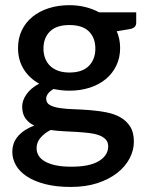

<svg xmlns="http://www.w3.org/2000/svg" viewBox="-20 -539 564 740"><path d="M247.5 -259.5Q297.5 -259.5 322.5 -285Q347.5 -310.5 347.5 -351.5Q347.5 -393.5 322.5 -418Q297.5 -442.5 247.5 -442.5Q198 -442.5 172.8 -418Q147.5 -393.5 147.5 -351.5Q147.5 -331.5 154 -314.5Q160.5 -297.5 173 -285.2Q185.5 -273 204.2 -266.2Q223 -259.5 247.5 -259.5ZM397 25Q397 8.5 387.2 -1.8Q377.5 -12 361 -18Q344.5 -24 322.2 -26.5Q300 -29 275.5 -30.5Q251 -32 225 -33.2Q199 -34.5 175 -38Q151 -25.5 136 -8Q121 9.5 121 32.5Q121 47.5 128.8 60.5Q136.5 73.5 152.8 83Q169 92.5 194.2 98Q219.5 103.5 255 103.5Q326 103.5 361.5 81.5Q397 59.5 397 25ZM247.5 -519Q280.5 -519 309.2 -511.8Q338 -504.5 362 -491.5H505V-451.5Q505 -431.5 481 -427L430 -418.5Q443 -388.5 443 -354Q443 -316.5 428.2 -286Q413.5 -255.5 387.5 -234Q361.5 -212.5 325.5 -201Q289.5 -189.5 247.5 -189.5Q231.5 -189.5 216.2 -191.2Q201 -193 186.5 -196Q172 -187.5 165 -178Q158 -168.5 158 -158.5Q158 -142 172.5 -134Q187 -126 210.8 -122.5Q234.5 -119 265 -118Q295.5 -117 327 -114.5Q358.5 -112 389 -106.2Q419.5 -100.5 443.2 -87.2Q467 -74 481.5 -51.5Q496 -29 496 7Q496 40 479.5 71.5Q463 103 431.8 127.5Q400.5 152 355.5 166.8Q310.5 181.5 253 181.5Q196 181.5 153.8 170.5Q111.5 159.5 83.2 140.8Q55 122 41.2 97.5Q27.5 73 27.5 46.5Q27.5 10.5 50.2 -15Q73 -40.5 112 -55Q91 -65 78.2 -82.5Q65.5 -100 65.5 -128.5Q65.5 -139.5 69.5 -151.5Q73.5 -163.5 81.8 -175.2Q90 -187 102.2 -197.5Q114.5 -208 131 -216.5Q93 -237.5 71.2 -272.5Q49.5 -307.5 49.5 -354Q49.5 -392 64.2 -422.5Q79 -453 105.5 -474.5Q132 -496 168.2 -507.5Q204.5 -519 247.5 -519Z"/></svg>

Font: Lato
Style: Regular
Weight: 600
Designer: Lukasz Dziedzic
Foundry: tyPoland Lukasz Dziedzic
Version: Version 2.006; 2014-01-15; ttfautohint (v1.4.1)